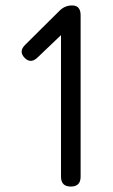

<svg xmlns="http://www.w3.org/2000/svg" viewBox="-20 -685 416 705"><path d="M204 -36V-556L118 -474Q93 -450 71 -472Q47 -496 73 -521L200 -647Q219 -665 245 -665Q276 -665 276 -629V-36Q276 0 240 0Q204 0 204 -36Z"/></svg>

Font: Jura SemiBold
Style: Regular
Weight: 600
Designer: Daniel Johnson, Alexei Vanyashin
Foundry: Daniel Johnson
Version: Version 5.103